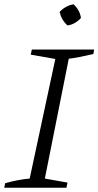

<svg xmlns="http://www.w3.org/2000/svg" viewBox="-27 -879 461 899"><path d="M-7 0 -3 -21Q56 -38 112 -43L232 -603L117 -623L122 -647H414L410 -626Q337 -609 295 -604L183 -43L289 -24L284 0ZM317 -859Q347 -832 352 -795Q341 -782 324 -772Q307 -762 289 -760Q261 -785 252 -823Q279 -852 317 -859Z"/></svg>

Font: Piazzolla Light
Style: Italic
Weight: 300
Italic angle: -11.3°
Designer: Juan Pablo del Peral
Foundry: Huerta Tipografica
Version: Version 1.330